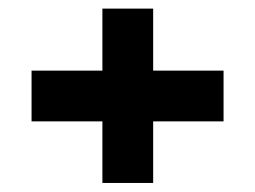

<svg xmlns="http://www.w3.org/2000/svg" viewBox="-20 -492 578 435"><path d="M51.5 -217V-332H486.5V-217ZM212 -472.5H327V-77.5H212Z"/></svg>

Font: Mohave SemiBold
Style: Regular
Weight: 600
Designer: Gumpita Rahayu
Foundry: Tokotype
Version: Version 2.003